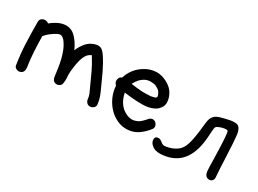

<svg xmlns="http://www.w3.org/2000/svg" viewBox="-31 -899 1816 1352"><g transform="rotate(30 876.5 -223.0)"><path d="M127.9 12.7Q114.3 17.6 98.1 9.8Q82 2 80.1 -13.7Q66.4 -99.6 63 -184.1Q59.6 -268.6 59.6 -354.5Q59.6 -369.1 67.4 -377.9Q75.2 -386.7 85.9 -389.6Q96.7 -392.6 108.4 -390.6Q120.1 -388.7 127.9 -380.9Q150.4 -399.4 175.8 -413.1Q201.2 -426.8 227.1 -431.2Q252.9 -435.5 278.3 -428.2Q303.7 -420.9 326.2 -397.5Q344.7 -377.9 358.4 -356Q372.1 -334 382.8 -309.6Q397.5 -346.7 423.8 -377.9Q450.2 -409.2 491.2 -419.9Q521.5 -427.7 539.1 -416.5Q556.6 -405.3 572.3 -381.8Q588.9 -357.4 603 -332Q617.2 -306.6 629.9 -280.3Q642.6 -253.9 654.3 -227.5Q666 -201.2 677.7 -175.8Q691.4 -147.5 701.7 -119.6Q711.9 -91.8 714.8 -60.5Q716.8 -43.9 703.6 -32.7Q690.4 -21.5 675.8 -21.5Q659.2 -21.5 648.9 -32.7Q638.7 -43.9 636.7 -60.5Q634.8 -84 624.5 -106Q614.3 -127.9 604.5 -149.4Q593.8 -171.9 583.5 -195.3Q573.2 -218.8 562.5 -241.2Q551.8 -263.7 539.6 -286.1Q527.3 -308.6 513.7 -330.1Q511.7 -333 509.8 -335.9Q507.8 -338.9 505.9 -341.8Q486.3 -331.1 477.5 -321.3Q468.8 -311.5 460.9 -294.9Q454.1 -280.3 449.7 -264.2Q445.3 -248 442.4 -231.4Q436.5 -200.2 433.6 -166Q431.6 -140.6 434.1 -117.2Q436.5 -93.8 431.6 -68.4Q428.7 -52.7 413.6 -44.9Q398.4 -37.1 383.8 -41Q370.1 -44.9 363.8 -55.2Q357.4 -65.4 355.5 -79.1Q351.6 -110.4 346.7 -143.6Q341.8 -176.8 334 -209.5Q326.2 -242.2 314 -272.9Q301.8 -303.7 282.2 -330.1Q268.6 -347.7 254.4 -353.5Q240.2 -359.4 219.7 -348.6Q197.3 -336.9 175.8 -320.3Q154.3 -303.7 137.7 -283.2Q138.7 -220.7 142.1 -158.7Q145.5 -96.7 155.3 -35.2Q157.2 -18.6 150.9 -5.4Q144.5 7.8 127.9 12.7Z M803.7 -378.9Q822.3 -404.3 848.1 -423.8Q874 -443.4 903.3 -454.6Q932.6 -465.8 963.9 -466.3Q995.1 -466.8 1026.4 -454.1Q1056.6 -442.4 1081.1 -422.4Q1105.5 -402.3 1119.1 -371.1Q1129.9 -347.7 1131.8 -320.3Q1133.8 -293 1117.2 -270.5Q1102.5 -250 1081.5 -239.3Q1060.5 -228.5 1036.6 -223.6Q1012.7 -218.8 987.8 -218.8Q962.9 -218.8 940.4 -219.7Q915 -220.7 890.1 -223.6Q865.2 -226.6 839.8 -229.5Q847.7 -185.5 871.1 -151.4Q894.5 -117.2 934.6 -99.6Q945.3 -95.7 951.2 -93.8Q954.1 -92.8 956.5 -92.3Q959 -91.8 961.9 -91.8Q969.7 -90.8 975.1 -90.3Q980.5 -89.8 985.4 -90.8Q992.2 -91.8 994.6 -92.3Q997.1 -92.8 1000 -93.8Q1010.7 -96.7 1019 -100.6Q1027.3 -104.5 1039.1 -113.3Q1044.9 -118.2 1054.7 -127.9Q1064.5 -137.7 1071.3 -145.5Q1081.1 -159.2 1095.2 -164.1Q1109.4 -168.9 1124 -160.2Q1136.7 -152.3 1142.1 -136.2Q1147.5 -120.1 1137.7 -106.4Q1109.4 -68.4 1070.8 -41.5Q1032.2 -14.6 982.4 -12.7Q942.4 -10.7 905.3 -26.9Q868.2 -43 839.8 -70.3Q804.7 -104.5 784.2 -149.4Q763.7 -194.3 761.7 -241.2Q752.9 -248 748.5 -258.3Q744.1 -268.6 745.6 -279.3Q747.1 -290 752.9 -299.3Q758.8 -308.6 770.5 -311.5Q781.2 -347.7 803.7 -378.9ZM1038.1 -355.5Q1027.3 -369.1 1004.9 -379.9Q986.3 -387.7 961.4 -387.7Q936.5 -387.7 918.9 -378.9Q896.5 -368.2 878.9 -349.1Q861.3 -330.1 850.6 -306.6Q874 -303.7 897.5 -300.8Q920.9 -297.9 944.3 -296.9Q957 -296.9 969.7 -296.9Q982.4 -296.9 995.1 -297.9Q999 -297.9 1002.4 -298.3Q1005.9 -298.8 1009.8 -298.8Q1018.6 -300.8 1022.9 -301.3Q1027.3 -301.8 1032.2 -303.7Q1036.1 -304.7 1042 -306.6Q1046.9 -308.6 1047.9 -309.6Q1048.8 -310.5 1050.8 -311.5L1053.7 -323.2Q1051.8 -327.1 1051.3 -330.6Q1050.8 -334 1048.8 -336.9Q1047.9 -339.8 1044.4 -345.7Q1041 -351.6 1038.1 -355.5Z M1541 -422.9Q1584 -434.6 1612.3 -434.6Q1636.7 -434.6 1647.5 -425.8Q1666 -410.2 1671.9 -369.1Q1677.7 -328.1 1683.6 -190.4Q1687.5 -83 1692.4 -35.2Q1694.3 -15.6 1683.6 -4.9Q1674.8 4.9 1660.2 4.9Q1640.6 4.9 1628.9 -10.7Q1622.1 -20.5 1619.6 -40Q1617.2 -59.6 1616.2 -138.7Q1611.3 -344.7 1601.6 -357.4Q1598.6 -362.3 1588.9 -362.3Q1558.6 -362.3 1523.4 -344.7Q1512.7 -339.8 1509.8 -326.7Q1506.8 -313.5 1503.9 -255.9Q1489.3 -23.4 1323.2 12.7Q1293.9 19.5 1267.6 19.5Q1229.5 19.5 1207 2.9Q1178.7 -17.6 1178.7 -44.9Q1178.7 -70.3 1205.1 -71.3H1208Q1219.7 -71.3 1237.3 -57.6Q1252.9 -43.9 1265.6 -43.9Q1266.6 -43.9 1271.5 -44.4Q1276.4 -44.9 1279.3 -44.9Q1332 -52.7 1367.2 -80.1Q1395.5 -100.6 1410.2 -147Q1424.8 -193.4 1434.6 -284.2Q1439.5 -333 1442.9 -349.6Q1446.3 -366.2 1454.1 -377.9Q1465.8 -395.5 1482.4 -404.3Q1499 -413.1 1541 -422.9Z"/></g></svg>

Font: Schoolbell
Style: Regular
Weight: 400
Designer: Font Diner, Inc
Foundry: Font Diner, Inc
Version: Version 1.001